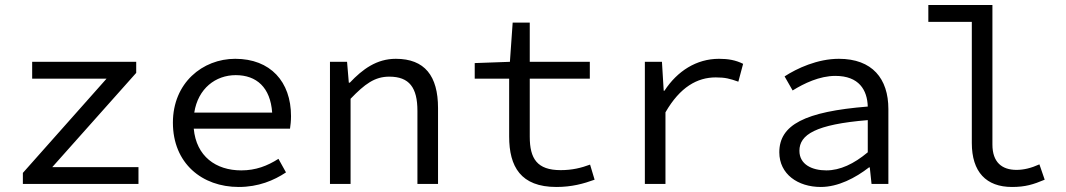

<svg xmlns="http://www.w3.org/2000/svg" viewBox="-20 -732 4240 764"><path d="M71 0H531V-67H188L522 -442V-486H108V-419H404L71 -44Z M930 12C1008 12 1070 -14 1118 -46L1088 -100C1044 -72 998 -54 940 -54C839 -54 761 -110 751 -220H1134C1136 -233 1138 -251 1138 -270C1138 -407 1056 -498 916 -498C786 -498 668 -402 668 -244C668 -82 784 12 930 12ZM918 -433C1001 -433 1056 -384 1063 -284H753C768 -380 838 -433 918 -433Z M1293 0H1375V-339C1432 -398 1471 -427 1529 -427C1609 -427 1641 -383 1641 -291V0H1723V-302C1723 -430 1670 -498 1555 -498C1479 -498 1423 -457 1372 -403H1368L1361 -486H1293Z M2194 12C2255 12 2302 -1 2346 -17L2328 -77C2293 -64 2257 -55 2211 -55C2117 -55 2088 -101 2088 -188V-419H2327V-486H2088V-642H2020L2009 -486L1869 -481V-419H2006V-189C2006 -69 2052 12 2194 12Z M2546 0H2628V-285C2686 -386 2755 -424 2828 -424C2866 -424 2884 -419 2918 -407L2937 -478C2907 -493 2877 -498 2841 -498C2751 -498 2675 -449 2624 -371H2621L2614 -486H2546Z M3246 12C3315 12 3384 -24 3438 -66H3441L3448 0H3515V-298C3515 -419 3451 -498 3318 -498C3233 -498 3151 -460 3102 -428L3134 -372C3179 -400 3241 -430 3304 -430C3398 -430 3431 -374 3433 -308C3182 -288 3081 -235 3081 -126C3081 -39 3155 12 3246 12ZM3268 -54C3212 -54 3161 -77 3161 -132C3161 -196 3225 -237 3433 -254V-126C3378 -80 3323 -54 3268 -54Z M4007 12C4060 12 4092 2 4137 -17L4116 -78C4083 -63 4053 -56 4025 -56C3967 -56 3929 -86 3929 -157V-712H3674V-645H3847V-163C3847 -48 3904 12 4007 12Z"/></svg>

Font: Hasklig
Style: Regular
Weight: 400
Monospace: yes
Designer: Paul D. Hunt, Teo Tuominen
Foundry: Adobe Systems Incorporated
Version: Version 2.030;PS 1.0;hotconv 16.6.51;makeotf.lib2.5.65220